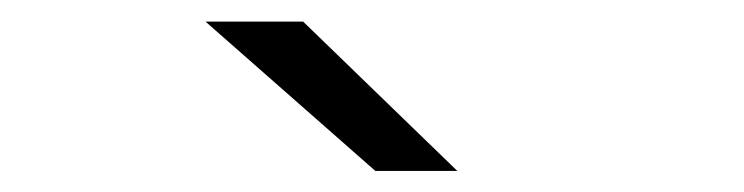

<svg xmlns="http://www.w3.org/2000/svg" viewBox="-20 -724 690 178"><path d="M328 -565.5 170.5 -704H261L404 -565.5Z"/></svg>

Font: Trispace Light
Style: Regular
Weight: 300
Designer: Tyler Finck
Foundry: Etcetera Type Company
Version: Version 1.210; ttfautohint (v1.8.3)